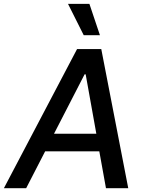

<svg xmlns="http://www.w3.org/2000/svg" viewBox="-41 -984 761 1004"><path d="M95.9 0 195 -192.5H478.3L513.1 0H629.6L488.6 -727.3H361.9L-20.6 0ZM241.5 -284.8 401.3 -595.2H407L462.7 -284.8ZM314.6 -963.8 396.7 -800.1H481.5L426.5 -963.8Z"/></svg>

Font: Margiela Sans Medium
Style: Italic
Weight: 500
Italic angle: -9.39999°
Designer: Stefan Endress, Andreas Faust
Version: Version 1.100;FEAKit 1.0